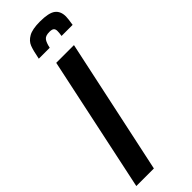

<svg xmlns="http://www.w3.org/2000/svg" viewBox="-305 -901 919 919"><g transform="rotate(-45 154.0 -441.5)"><path d="M-14 0 132 -688H252L105 0ZM322 -812Q322 -799 316 -761H241Q244 -779 244 -792Q244 -804 237.5 -810Q231 -816 213 -816Q187 -816 177 -803Q167 -790 161 -761H87Q96 -808 105 -831Q114 -854 139.5 -868.5Q165 -883 216 -883Q276 -883 299 -865.5Q322 -848 322 -812Z"/></g></svg>

Font: Saira Ultra Condensed ExtraBold
Style: Italic
Weight: 800
Width: 1
Italic angle: -12°
Designer: Hector Gatti with collaboration of the Omnibus-Type team
Foundry: Omnibus-Type
Version: Version 1.001; ttfautohint (v1.8)